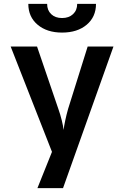

<svg xmlns="http://www.w3.org/2000/svg" viewBox="-20 -970 640 990"><path d="M173 0 248 -187 35 -730H171L281 -408Q291 -380 298.5 -349.5Q306 -319 308 -300Q310 -319 316.5 -349.5Q323 -380 331 -408L432 -730H565L305 0ZM300 -802Q222 -802 174 -842.5Q126 -883 126 -950H223Q223 -917 244 -897Q265 -877 300 -877Q335 -877 356.5 -897Q378 -917 378 -950H475Q475 -883 427 -842.5Q379 -802 300 -802Z"/></svg>

Font: JetBrains Mono NL
Style: Bold
Weight: 700
Monospace: yes
Designer: Philipp Nurullin, Konstantin Bulenkov
Foundry: JetBrains
Version: Version 2.305; ttfautohint (v1.8.4.7-5d5b)